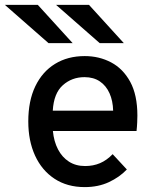

<svg xmlns="http://www.w3.org/2000/svg" viewBox="-63 -752 628 784"><path d="M283 12Q211.5 12 159.8 -22Q108 -56 80.2 -116.5Q52.5 -177 52.5 -256Q52.5 -340 81.2 -399.8Q110 -459.5 161.8 -491.2Q213.5 -523 283 -523Q342 -523 390.8 -497.2Q439.5 -471.5 468.8 -417.8Q498 -364 498 -280Q498 -268 497.2 -251.2Q496.5 -234.5 494.5 -217H153Q157 -174.5 173.8 -142.2Q190.5 -110 218.5 -92Q246.5 -74 284.5 -74Q318 -74 345.5 -85.8Q373 -97.5 397 -122.5L455 -60Q425 -28.5 381.5 -8.2Q338 12 283 12ZM152.5 -300H399Q398 -340.5 384.2 -371.2Q370.5 -402 344.8 -419.5Q319 -437 282 -437Q230.5 -437 193.5 -404Q156.5 -371 152.5 -300ZM135 -576 -43 -732H91.5L233.5 -576ZM344 -576 166 -732H300.5L442.5 -576Z"/></svg>

Font: Overpass Medium
Style: Regular
Weight: 500
Designer: Delve Withrington, Dave Bailey, Thomas Jockin
Foundry: Delve Fonts LLC
Version: Version 4.000